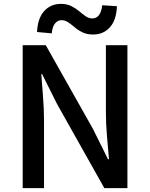

<svg xmlns="http://www.w3.org/2000/svg" viewBox="-20 -970 774 990"><path d="M97 0V-737H216L460 -304L537 -149H542Q537 -205 531.5 -269Q526 -333 526 -393V-737H637V0H518L274 -434L197 -588H193Q197 -531 202 -469Q207 -407 207 -346V0ZM460 -792Q429 -792 406 -803Q383 -814 365.5 -829Q348 -844 331.5 -855Q315 -866 297 -866Q278 -866 264 -849.5Q250 -833 247 -798L171 -805Q174 -875 207.5 -912.5Q241 -950 294 -950Q325 -950 348 -938.5Q371 -927 388.5 -912Q406 -897 422 -886Q438 -875 457 -875Q477 -875 490 -891.5Q503 -908 507 -943L583 -938Q580 -866 546.5 -829Q513 -792 460 -792Z"/></svg>

Font: Noto Sans SC Thin Medium
Style: Regular
Weight: 500
Version: Version 2.004-H2;hotconv 1.0.118;makeotfexe 2.5.65603